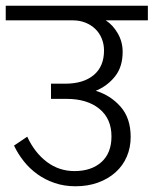

<svg xmlns="http://www.w3.org/2000/svg" viewBox="-30 -650 536 670"><path d="M304 -333Q355 -318 390.5 -278Q426 -238 426 -172Q426 -135 412.5 -103.5Q399 -72 373.5 -49Q348 -26 312.5 -13Q277 0 233 0Q194 0 160.5 -11.5Q127 -23 100 -42.5Q73 -62 52.5 -88Q32 -114 19 -142L65 -173Q91 -117 133.5 -85Q176 -53 230 -53Q289 -53 324 -84.5Q359 -116 359 -174Q359 -236 316.5 -270.5Q274 -305 202 -305H148V-358H198Q261 -358 297 -388Q333 -418 333 -474Q333 -496 325 -515.5Q317 -535 302.5 -549Q288 -563 268 -571Q248 -579 224 -579H-10V-630H486V-579H339Q364 -563 381 -533.5Q398 -504 398 -469Q398 -417 371.5 -383.5Q345 -350 304 -333Z"/></svg>

Font: Ek Mukta Light
Style: Regular
Weight: 300
Designer: Girish Dalvi and Yashodeep Gholap
Foundry: Ek Type
Version: Version 2.538;PS 1.002;hotconv 16.6.51;makeotf.lib2.5.65220;